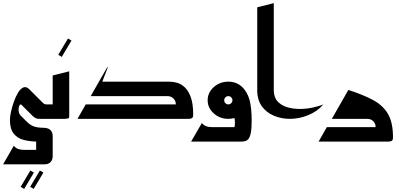

<svg xmlns="http://www.w3.org/2000/svg" viewBox="-64 -767 2576 1239"><path d="M92 452 154.7 346.7 132 333.3 69.3 438.7ZM153.3 452 216 346.7 193.3 333.3 130.7 438.7Z M-44 293.3H225.3Q248 293.3 262 279.3Q276 265.3 276 240V112Q276 86.7 261.3 72Q246.7 57.3 212 57.3Q180 57.3 156 49.3Q132 41.3 109.3 18.7L68 -22.7Q57.3 -34.7 56 -54Q54.7 -73.3 61.3 -85.3Q64 -92 68 -93.3Q72 -93.3 76 -89.3L145.3 -20Q165.3 0 186.7 0H276V-93.3H234.7Q225.3 -93.3 220 -97.3Q214.7 -101.3 210.7 -105.3L125.3 -190.7Q105.3 -210.7 86.7 -202.7Q68 -194.7 52.7 -169.3Q37.3 -144 25.3 -110Q13.3 -76 6.7 -44.7Q0 -13.3 0 6.7Q0 64 24 94.7Q48 125.3 89.3 136Q125.3 145.3 169.3 146.7V200H89.3Q69.3 200 52.7 194Q36 188 25.3 173.3Z M334.7 -400 397.3 -505.3 374.7 -518.7 312 -413.3Z M249.3 0H354.7Q361.3 0 372 -2Q382.7 -4 382.7 -14.7V-306.7L276 -280V-93.3H249.3Z M436 0H1154.7Q1161.3 0 1172 -3.3Q1182.7 -6.7 1182.7 -28Q1182.7 -97.3 1167.3 -139.3Q1152 -181.3 1128.7 -203.3Q1105.3 -225.3 1079.3 -232.7Q1053.3 -240 1030.7 -240H596L632 -333.3H628L521.3 -146.7H1017.3Q1040 -146.7 1055.3 -131.3Q1070.7 -116 1070.7 -93.3H489.3Z M1169.3 146.7H1493.3Q1524 146.7 1536 133.3Q1548 120 1553.3 96Q1557.3 78.7 1558.7 57.3Q1560 36 1560 9.3Q1560 -68 1546.7 -121.3Q1530.7 -177.3 1495.3 -208.7Q1460 -240 1409.3 -240Q1354.7 -240 1315.3 -204.7Q1276 -169.3 1276 -120Q1276 -70.7 1315.3 -35.3Q1354.7 0 1409.3 0Q1429.3 0 1449.3 -5.3Q1452 9.3 1452 24Q1452 38.7 1449.3 53.3H1302.7Q1258.7 53.3 1238.7 26.7ZM1409.3 -93.3Q1398.7 -93.3 1390.7 -101.3Q1382.7 -109.3 1382.7 -120Q1382.7 -130.7 1390.7 -138.7Q1398.7 -146.7 1409.3 -146.7Q1420 -146.7 1428 -138.7Q1436 -130.7 1436 -120Q1436 -109.3 1428 -101.3Q1420 -93.3 1409.3 -93.3Z M1702.7 -186.7V-746.7L1596 -720V-173.3Q1598.7 -118.7 1625.3 -81.3Q1656 -40 1704 -20Q1752 0 1806.7 0Q1866.7 0 1925.3 -24Q1984 -48 2022.7 -93.3Q1994.7 -81.3 1953.3 -72.7Q1912 -64 1869.3 -64Q1826.7 -64 1788.7 -75.3Q1750.7 -86.7 1726.7 -113.3Q1702.7 -140 1702.7 -186.7Z M1992 146.7H2444Q2450.7 146.7 2461.3 143.3Q2472 140 2472 118.7Q2472 25.3 2440.7 -30Q2409.3 -85.3 2346 -120Q2282.7 -154.7 2184 -186.7L2077.3 0H2306.7Q2329.3 0 2344.7 15.3Q2360 30.7 2360 53.3H2045.3Z"/></svg>

Font: Qahiri
Style: Regular
Weight: 400
Designer: Khaled Hosny
Foundry: Alif Type
Version: Version 3.00